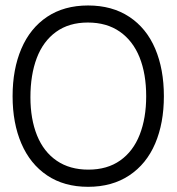

<svg xmlns="http://www.w3.org/2000/svg" viewBox="-20 -682 660 715"><path d="M308.1 13.7Q218.8 13.7 155.5 -28.8Q92.3 -71.3 59.6 -147.5Q26.9 -223.6 26.9 -323.7Q26.9 -424.3 59.6 -500.7Q92.3 -577.1 155.5 -619.4Q218.8 -661.6 308.1 -661.6Q397.5 -661.6 461.4 -619.4Q525.4 -577.1 557.9 -500.7Q590.3 -424.3 590.3 -323.7Q590.3 -223.6 557.9 -147.5Q525.4 -71.3 461.4 -28.8Q397.5 13.7 308.1 13.7ZM309.1 -50.3Q379.4 -50.3 427.7 -84.5Q476.1 -118.7 500.2 -180.4Q524.4 -242.2 524.4 -323.7Q524.4 -406.7 499.8 -468.3Q475.1 -529.8 426.3 -564Q377.4 -598.1 307.1 -598.1Q236.8 -598.1 188.7 -563.2Q140.6 -528.3 116.9 -465.8Q93.3 -403.3 93.3 -319.8Q93.3 -238.8 117.9 -177.7Q142.6 -116.7 191.2 -83.5Q239.7 -50.3 309.1 -50.3Z"/></svg>

Font: Potro Sans Bangla
Style: Regular
Weight: 400
Designer: Jayed Ahsan Saad
Foundry: Codepotro
Version: Potro Sans Bangla;Version 0.996;CodepotroFonts;